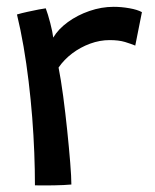

<svg xmlns="http://www.w3.org/2000/svg" viewBox="-20 -556 466 577"><path d="M140 -443Q155 -468.5 183.8 -489.5Q212.5 -510.5 248.8 -523Q285 -535.5 321.5 -535.5Q345 -535.5 369 -531.2Q393 -527 406.5 -519.5L386.5 -419Q374.5 -424 355.8 -429.8Q337 -435.5 309.5 -435.5Q280 -435.5 250.8 -424.8Q221.5 -414 197 -395.5Q172.5 -377 156 -353Q163 -318 169.8 -267.5Q176.5 -217 182 -164Q187.5 -111 191 -67.2Q194.5 -23.5 194.5 -1.5Q173 0.5 142 1Q111 1.5 85 1Q85 -45.5 83 -97.2Q81 -149 76.8 -203.2Q72.5 -257.5 66 -311.5Q59.5 -365.5 50.8 -416.2Q42 -467 31 -512.5Q44.5 -516.5 62.8 -520.5Q81 -524.5 96.5 -527.5Q112 -530.5 117.5 -531Q124 -514 131 -487Q138 -460 140 -443Z"/></svg>

Font: Grandstander Thin
Style: Regular
Weight: 400
Version: Version 1.200